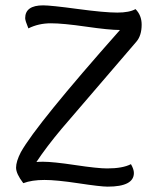

<svg xmlns="http://www.w3.org/2000/svg" viewBox="-20 -687 551 717"><path d="M141 -667Q170 -667 270 -653.5Q370 -640 418 -640Q463 -640 486 -653Q509 -630 509 -595Q509 -554 489 -531L210 -206Q153 -138 116 -82Q124 -83 141 -83Q178 -83 261.5 -70.5Q345 -58 380 -58Q438 -58 469 -74Q480 -55 480 -41Q480 10 382 10Q356 10 273.5 -2.5Q191 -15 146 -15Q99 -15 67 -3Q40 -38 40 -61Q40 -84 58 -119Q117 -224 428 -575Q388 -575 301.5 -587.5Q215 -600 170 -600Q124 -600 86 -581Q74 -610 74 -619Q74 -667 141 -667Z"/></svg>

Font: Overlock
Style: Italic
Weight: 400
Designer: Dario Muhafara
Foundry: Dario Manuel Muhafara
Version: Version 1.002